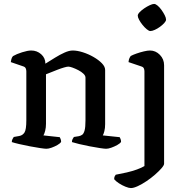

<svg xmlns="http://www.w3.org/2000/svg" viewBox="-20 -757 945 977"><path d="M216 0Q208 0 184.5 -3.5Q161 -7 132 -12.5Q103 -18 77.5 -24Q52 -30 40 -34Q40 -42 43.5 -49Q47 -56 50 -60L78 -65Q95 -68 104.5 -82.5Q114 -97 114 -145V-394Q114 -402 111 -409Q108 -416 99 -419L35 -441Q37 -455 40 -462Q43 -469 47 -472Q64 -482 92.5 -491Q121 -500 139 -500Q168 -500 189.5 -481Q211 -462 211 -433Q235 -448 260 -463.5Q285 -479 308.5 -489.5Q332 -500 350 -500Q373 -500 401.5 -491Q430 -482 456 -467Q482 -452 498.5 -435Q515 -418 515 -401V-125Q515 -105 511 -89.5Q507 -74 503 -68L589 -59Q591 -56 593.5 -49.5Q596 -43 596 -35Q591 -27 576.5 -19Q562 -11 546.5 -5.5Q531 0 520 0Q512 0 488.5 -3.5Q465 -7 436.5 -12.5Q408 -18 383 -24Q358 -30 346 -34Q346 -43 349.5 -49.5Q353 -56 356 -60L381 -64Q391 -66 398.5 -71.5Q406 -77 410.5 -93.5Q415 -110 415 -145V-362Q415 -372 404.5 -382Q394 -392 378.5 -400Q363 -408 349 -413Q335 -418 328 -418Q321 -418 305.5 -413.5Q290 -409 272 -402Q254 -395 238 -388.5Q222 -382 214 -379V-127Q214 -108 210 -92Q206 -76 201 -68L284 -59Q286 -56 288.5 -49.5Q291 -43 291 -35Q286 -27 272 -19Q258 -11 242.5 -5.5Q227 0 216 0ZM646 200Q636 200 618.5 193Q601 186 585 175.5Q569 165 561 155Q561 145 564 139.5Q567 134 569 132Q597 127 625 120.5Q653 114 676.5 105.5Q700 97 715 88V-394Q715 -402 712 -409Q709 -416 699 -419L634 -441Q635 -454 639 -462Q643 -470 645 -472Q656 -478 674.5 -484.5Q693 -491 712 -495.5Q731 -500 743 -500Q772 -500 793.5 -478Q815 -456 815 -425V76Q815 84 802 99Q789 114 769 131.5Q749 149 726 164.5Q703 180 681.5 190Q660 200 646 200ZM745 -599Q738 -599 727 -608Q716 -617 705.5 -630Q695 -643 688 -656Q681 -669 681 -677Q681 -685 690.5 -695Q700 -705 714 -714.5Q728 -724 742 -730.5Q756 -737 764 -737Q772 -737 782.5 -728Q793 -719 802.5 -705.5Q812 -692 818.5 -679Q825 -666 825 -657Q825 -650 816 -640Q807 -630 794 -620.5Q781 -611 767.5 -605Q754 -599 745 -599Z"/></svg>

Font: Texturina Medium
Style: Regular
Weight: 500
Designer: Guillermo Torres Carreño
Foundry: Omnibus-Type
Version: Version 1.003